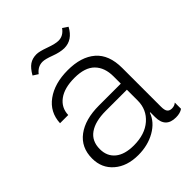

<svg xmlns="http://www.w3.org/2000/svg" viewBox="-197 -812 938 938"><g transform="rotate(-45 271.5 -343.5)"><path d="M213.9 7.8Q136.7 7.8 89.4 -33Q42 -73.7 42 -140.1Q42 -216.3 97.7 -258.1Q153.3 -299.8 249 -299.8H399.9V-350.1Q399.9 -411.1 365.7 -445.6Q331.5 -480 259.8 -480Q189.5 -480 150.4 -450.9Q111.3 -421.9 109.9 -373H53.2Q56.6 -446.3 114.3 -488Q171.9 -529.8 263.2 -529.8Q355.5 -529.8 407.2 -485.1Q459 -440.4 459 -349.1V-81.1Q459 -56.6 466.8 -46.9Q474.6 -37.1 491.2 -37.1Q508.8 -37.1 521 -47.9V-4.9Q503.4 7.8 474.1 7.8Q402.8 7.8 402.8 -65.9V-99.1H399.9Q382.8 -50.8 331.5 -21.5Q280.3 7.8 213.9 7.8ZM101.1 -146Q101.1 -96.7 135 -68.8Q168.9 -41 231.9 -41Q308.6 -41 354.2 -80.8Q399.9 -120.6 399.9 -183.1V-257.8H253.9Q181.2 -257.8 141.1 -229.7Q101.1 -201.7 101.1 -146ZM123 -632.8Q141.6 -665.5 161.6 -679.2Q181.6 -692.9 210 -692.9Q229.5 -692.9 270.5 -678Q311.5 -663.1 333 -663.1Q366.7 -663.1 389.2 -694.8L416 -676.8Q384.3 -617.2 327.1 -617.2Q298.3 -617.7 261 -631.8Q223.6 -646 205.1 -646Q171.9 -646 148.9 -616.2Z"/></g></svg>

Font: Lumene Sans Light
Style: Regular
Weight: 300
Designer: Deni Anggara
Version: Version 1.003;Glyphs 3.1.2 (3151)